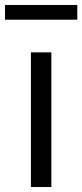

<svg xmlns="http://www.w3.org/2000/svg" viewBox="-30 -750 330 770"><path d="M94 0H176V-540H94ZM-10 -671H280V-730H-10Z"/></svg>

Font: Noto Sans CJK HK DemiLight
Style: Regular
Weight: 350
Designer: Ryoko NISHIZUKA 西塚涼子 (kana, bopomofo & ideographs); Paul D. Hunt (Latin, Greek & Cyrillic); Sandoll Communications 산돌커뮤니
Foundry: Adobe
Version: Version 2.004;hotconv 1.0.118;makeotfexe 2.5.65603